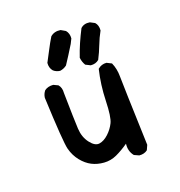

<svg xmlns="http://www.w3.org/2000/svg" viewBox="-109 -648 718 764"><g transform="rotate(-20 250.0 -265.5)"><path d="M353 23 333 14Q315 -8 319 -39Q292 -20 266 -8Q240 4 212 2Q184 0 161.5 -11.5Q139 -23 120.5 -46Q102 -69 94 -99.5Q86 -130 78 -321Q80 -337 90 -349Q105 -360 127 -358L146 -349Q158 -335 156 -313Q158 -197 160 -160.5Q162 -124 181.5 -98.5Q201 -73 220.5 -76Q240 -79 259 -96.5Q278 -114 289 -136.5Q300 -159 302 -226.5Q304 -294 319 -356Q335 -370 356 -368L376 -358Q388 -331 388 -299Q388 -267 397 -6L388 14Q374 25 353 23ZM294 -380 274 -390Q265 -405 263 -423Q272 -450 284 -477.5Q296 -505 310 -532Q325 -546 349 -542L368 -532Q380 -519 378 -497Q364 -472 353.5 -444.5Q343 -417 329 -390Q315 -378 294 -380ZM172 -401Q156 -403 145 -413Q133 -427 135 -448Q148 -472 160 -495.5Q172 -519 186 -542Q203 -557 229 -553L248 -542Q260 -528 258 -507L248 -487Q223 -446 201 -413Q188 -403 172 -401Z"/></g></svg>

Font: Kosefont JP
Style: Regular
Weight: 400
Designer: Nozomi Seto 瀬戸のぞみ
Version: Version 3.00;June 19, 2020